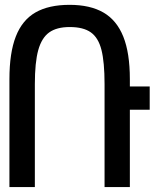

<svg xmlns="http://www.w3.org/2000/svg" viewBox="-20 -754 640 774"><path d="M503.5 -435V-405.5H583.5V-311.5H503.5V0H401.5V-415Q401.5 -503.5 389 -552.8Q376.5 -602 346.2 -623.5Q316 -645 261 -645Q208.5 -645 178.2 -623.2Q148 -601.5 134.2 -552Q120.5 -502.5 120.5 -415V0H18V-435Q18 -541 43.8 -607Q69.5 -673 123 -703.8Q176.5 -734.5 260.5 -734.5Q343.5 -734.5 397 -703.5Q450.5 -672.5 477 -606.5Q503.5 -540.5 503.5 -435Z"/></svg>

Font: JuliaMono Medium
Style: Regular
Weight: 500
Monospace: yes
Designer: cormullion
Foundry: corm
Version: Version 0.054; ttfautohint (v1.8.4)